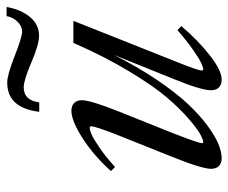

<svg xmlns="http://www.w3.org/2000/svg" viewBox="-74 -598 683 574"><g transform="rotate(-90 267.0 -310.5)"><path d="M447.3 -534.7Q421.9 -534.7 368.2 -557.6Q314.5 -580.6 293.5 -580.6Q254.4 -580.6 248.5 -534.2H220.2Q231.9 -629.9 307.6 -629.9Q330.6 -629.9 387 -607.7Q443.4 -585.4 460 -585.4Q476.6 -585.4 490 -599.6Q503.4 -613.8 506.3 -631.8H533.7Q525.9 -588.4 503.4 -561.5Q481 -534.7 447.3 -534.7ZM81.1 11.2Q66.4 11.2 58.1 2.9Q49.8 -5.4 49.8 -20.5Q49.8 -48.3 87.9 -142.6L150.4 -298.8Q176.8 -365.7 176.8 -378.9Q176.8 -383.3 172.9 -383.3Q166 -383.3 153.1 -377.9Q140.1 -372.6 113.3 -354.2Q86.4 -335.9 55.2 -307.6L43 -319.8Q90.3 -372.1 141.8 -405Q193.4 -438 223.6 -438Q238.3 -438 246.6 -429.7Q254.9 -421.4 254.9 -406.7Q254.9 -380.9 221.2 -296.4L156.7 -135.3Q126.5 -57.6 126.5 -47.9Q126.5 -43.9 130.4 -43.9Q136.2 -43.9 152.1 -52.2Q168 -60.5 199 -87.2Q230 -113.8 263.9 -153.6Q297.9 -193.4 342 -266.8Q386.2 -340.3 426.3 -432.1H492.2L371.1 -127.4Q343.8 -60.1 343.8 -48.3Q343.8 -43.9 347.7 -43.9Q353.5 -43.9 367.7 -50.8Q381.8 -57.6 408.2 -76.2Q434.6 -94.7 464.4 -121.1L476.6 -109.4Q433.1 -58.6 388.4 -23.7Q343.8 11.2 316.4 11.2Q301.3 11.2 293 2.9Q284.7 -5.4 284.7 -20.5Q284.7 -49.8 317.4 -129.9L390.1 -310.5Q355 -240.7 316.7 -183.8Q278.3 -127 245.4 -91.6Q212.4 -56.2 180.2 -32.2Q147.9 -8.3 124 1.5Q100.1 11.2 81.1 11.2Z"/></g></svg>

Font: Elstob 14pt
Style: Italic
Weight: 400
Italic angle: -20°
Designer: Peter S. Baker
Version: Version 1.015